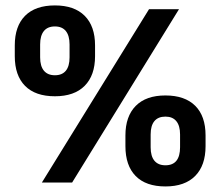

<svg xmlns="http://www.w3.org/2000/svg" viewBox="-20 -673 813 708"><path d="M246 0H134.5L529.5 -639H640ZM590 14.5Q518 14.5 480.2 -24Q442.5 -62.5 442.5 -134V-173.5Q442.5 -244 480.5 -282.5Q518.5 -321 590 -321Q661.5 -321 699.8 -283Q738 -245 738 -173.5V-134Q738 -63 699.8 -24.2Q661.5 14.5 590 14.5ZM590 -63.5Q617 -63.5 630.5 -80.2Q644 -97 644 -130V-177Q644 -209.5 630.2 -226.2Q616.5 -243 590 -243Q563 -243 549.2 -226.2Q535.5 -209.5 535.5 -177V-130Q535.5 -97 549.5 -80.2Q563.5 -63.5 590 -63.5ZM182.5 -318Q110.5 -318 72.5 -356.2Q34.5 -394.5 34.5 -466V-505.5Q34.5 -576.5 72.5 -614.8Q110.5 -653 182.5 -653Q254 -653 292.2 -614.8Q330.5 -576.5 330.5 -505.5V-466Q330.5 -395 292.2 -356.5Q254 -318 182.5 -318ZM182.5 -395.5Q209 -395.5 222.8 -412.2Q236.5 -429 236.5 -461.5V-509Q236.5 -541.5 222.8 -558.5Q209 -575.5 182.5 -575.5Q155.5 -575.5 141.8 -558.5Q128 -541.5 128 -509V-461.5Q128 -429 142 -412.2Q156 -395.5 182.5 -395.5Z"/></svg>

Font: Anek Malayalam Medium SemiBold
Style: Regular
Weight: 600
Version: Version 1.003